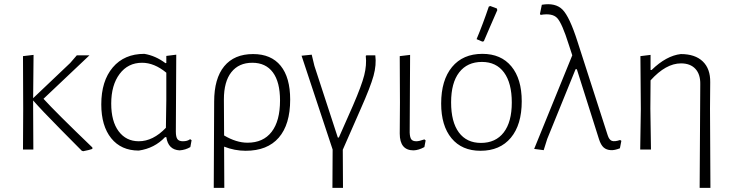

<svg xmlns="http://www.w3.org/2000/svg" viewBox="-20 -722 3533 927"><path d="M91 0 92 -195 91 -451 142 -457 140 -248 319 -418 351 -455H412L190 -245Q250 -179 426 -10V-3Q413 2 382 8L375 6Q367 -2 273.5 -96.5Q180 -191 140 -237V-198L141 0Z M650 5Q565 5 517 -54.5Q469 -114 469 -218Q469 -331 524.5 -396.5Q580 -462 677 -462Q731 -453 779 -417L783 -418V-452L831 -458L829 -87Q829 -61 836.5 -50.5Q844 -40 863 -40Q885 -40 898 -50L905 -45L899 -12Q876 2 847 4Q792 1 783 -60H777Q726 -6 650 5ZM517 -222Q517 -136 553 -88Q589 -40 650 -40Q719 -40 781 -105L783 -239V-371Q725 -419 666 -419Q598 -419 557.5 -365Q517 -311 517 -222Z M1012 185 1014 -231Q1014 -343 1062.5 -402Q1111 -461 1202 -461Q1289 -461 1335 -404.5Q1381 -348 1381 -241Q1381 -121 1326 -57.5Q1271 6 1166 6Q1113 6 1062 -14L1063 185ZM1061 -242 1062 -68Q1121 -33 1175 -33Q1251 -33 1291.5 -85.5Q1332 -138 1332 -237Q1332 -326 1297.5 -372.5Q1263 -419 1198 -419Q1133 -419 1097 -373.5Q1061 -328 1061 -242Z M1585 185 1586 0 1436 -453 1485 -458 1498 -404 1611 -58H1616L1684 -212Q1726 -309 1738.5 -358.5Q1751 -408 1746 -452L1749 -455H1792Q1798 -409 1783.5 -356Q1769 -303 1721 -195L1635 1L1636 185Z M1977 4Q1910 4 1910 -77L1911 -227L1910 -451L1960 -457L1958 -82Q1959 -58 1966 -49Q1973 -40 1990 -40Q2004 -40 2029 -49L2035 -44L2029 -12Q2002 3 1977 4Z M2340 -690 2347 -693 2379 -681 2381 -673Q2368 -643 2345 -590.5Q2322 -538 2316 -523L2309 -521L2281 -533Q2312 -607 2340 -690ZM2309 -462Q2399 -462 2449 -401.5Q2499 -341 2499 -233Q2499 -120 2446.5 -57Q2394 6 2300 6Q2210 6 2160 -54.5Q2110 -115 2110 -222Q2110 -335 2162.5 -398.5Q2215 -462 2309 -462ZM2307 -423Q2236 -423 2197 -372.5Q2158 -322 2158 -228Q2158 -133 2195.5 -82.5Q2233 -32 2302 -32Q2373 -32 2412 -82.5Q2451 -133 2451 -227Q2451 -321 2413.5 -372Q2376 -423 2307 -423Z M2605 3 2559 -3 2743 -455 2726 -507Q2694 -609 2670.5 -634.5Q2647 -660 2590 -650L2587 -655L2596 -699Q2662 -710 2696 -675.5Q2730 -641 2768 -522L2914 -69Q2921 -47 2934 -42Q2947 -37 2974 -46L2980 -42L2973 -6Q2947 4 2930 3Q2908 2 2894.5 -10Q2881 -22 2872 -50L2765 -388H2759L2622 -51Z M3121 -457V-384H3126Q3197 -453 3267 -461Q3336 -461 3373 -425.5Q3410 -390 3409 -325L3408 -197L3410 185H3358L3361 -315Q3362 -363 3337.5 -389.5Q3313 -416 3268 -416Q3195 -416 3121 -334L3120 -198L3123 0H3071L3074 -195L3072 -451Z"/></svg>

Font: Alegreya Sans Light
Style: Regular
Weight: 300
Designer: Juan Pablo del Peral
Foundry: Huerta Tipografica
Version: Version 2.007